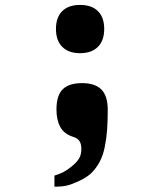

<svg xmlns="http://www.w3.org/2000/svg" viewBox="-20 -580 640 760"><path d="M263.5 79Q284 62.5 293 47.2Q302 32 302 10.5Q302 -10.5 294.5 -21.8Q287 -33 269 -38.5Q233.5 -50 218.5 -77.5Q203.5 -105 203.5 -147Q203.5 -202 228.2 -226.5Q253 -251 304.5 -251Q356 -251 381.2 -225.8Q406.5 -200.5 406.5 -145Q406.5 -101.5 404 -66.8Q401.5 -32 394.5 2.5Q382 66 340 106.5Q322 123 292.8 136.5Q263.5 150 248.5 153.5Q229 159 195.5 159V115Q216.5 108.5 231.5 100.8Q246.5 93 263.5 79ZM201.5 -465.5Q201.5 -511 226.2 -535.8Q251 -560.5 297 -560.5Q343 -560.5 367.8 -535.8Q392.5 -511 392.5 -465.5Q392.5 -419.5 367.5 -394.5Q342.5 -369.5 297 -369.5Q251.5 -369.5 226.5 -394.5Q201.5 -419.5 201.5 -465.5Z"/></svg>

Font: JuliaMono Medium
Style: Regular
Weight: 500
Monospace: yes
Designer: cormullion
Foundry: corm
Version: Version 0.054; ttfautohint (v1.8.4)